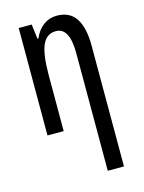

<svg xmlns="http://www.w3.org/2000/svg" viewBox="-119 -617 693 927"><g transform="rotate(-15 228.0 -153.5)"><path d="M302 240V-348Q302 -476 234 -476Q187 -476 166.5 -429.5Q146 -383 146 -279V0H65V-537H130L139 -464H144Q161 -504 190.5 -525.5Q220 -547 257 -547Q322 -547 352.5 -500Q383 -453 383 -364V240Z"/></g></svg>

Font: Noto Sans ExtraCondensed
Style: Regular
Weight: 400
Width: 2
Designer: Monotype Design Team
Foundry: Monotype Imaging Inc.
Version: Version 2.013; ttfautohint (v1.8.4.7-5d5b)